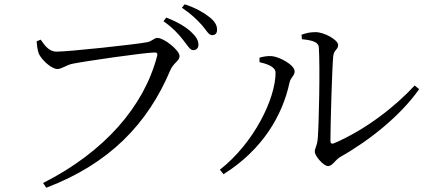

<svg xmlns="http://www.w3.org/2000/svg" viewBox="-20 -832 2000 896"><path d="M835 -645C855 -620 867 -598 881 -598C896 -598 906 -607 906 -623C906 -643 896 -661 871 -684C846 -707 808 -730 756 -750L743 -733C787 -702 815 -671 835 -645ZM922 -715C944 -690 953 -668 970 -668C985 -668 993 -677 993 -693C993 -714 983 -733 955 -754C930 -774 893 -795 842 -812L829 -796C876 -764 899 -740 922 -715ZM244 -591C208 -591 187 -622 170 -647L151 -639C153 -612 156 -596 161 -582C171 -557 218 -510 248 -510C268 -510 289 -528 316 -534C373 -546 657 -587 701 -587C711 -587 717 -585 713 -570C652 -336 468 -123 181 22L196 44C491 -68 670 -255 775 -505C789 -538 818 -548 818 -570C818 -598 745 -655 715 -655C698 -655 692 -640 666 -635C618 -625 300 -591 244 -591Z M1387 -670 1389 -649C1440 -644 1467 -635 1468 -610C1474 -514 1468 -245 1463 -188C1460 -148 1449 -143 1449 -124C1449 -105 1489 -57 1511 -57C1531 -57 1544 -85 1567 -99C1704 -176 1850 -293 1936 -416L1915 -433C1822 -332 1683 -225 1538 -163C1528 -160 1522 -162 1522 -176C1522 -251 1530 -523 1535 -569C1538 -600 1558 -600 1558 -622C1558 -646 1493 -682 1453 -682C1430 -682 1413 -679 1387 -670ZM1191 -542C1215 -536 1266 -524 1266 -493C1266 -372 1165 -164 1006 -40L1023 -19C1205 -133 1298 -293 1331 -446C1336 -471 1355 -478 1355 -499C1355 -529 1284 -567 1249 -570C1227 -572 1206 -567 1191 -563Z"/></svg>

Font: Harano Aji Mincho
Style: Regular
Weight: 400
Foundry: Masamichi Hosoda
Version: HaranoAjiMincho-Regular version 20230610;ttx 4.39.4